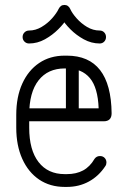

<svg xmlns="http://www.w3.org/2000/svg" viewBox="-20 -732 494 756"><path d="M69.5 -254.4Q58.8 -254.4 52 -261.8Q45.2 -269.1 45.2 -279.9Q45.2 -290.6 52 -298Q58.8 -305.4 69.5 -305.4H368.4Q365.5 -387 333.7 -424.8Q301.9 -462.5 243.1 -462.5H234.8Q168.5 -462.5 131.8 -415.6Q95 -368.8 95 -279.9V-229.2Q95 -141.4 131.8 -93.9Q168.5 -46.4 234.8 -46.4H243.1Q280.2 -46.4 307.2 -60.9Q334.2 -75.4 352.5 -106.9Q360.4 -117.6 373.6 -117.6Q385 -117.6 392.1 -110.2Q399.1 -102.9 399.1 -92.1Q399.1 -83.9 394.8 -78Q368.9 -38.5 329.9 -17.2Q291 4 243.1 4H234.8Q177.1 4 134.2 -24.9Q91.4 -53.9 67.7 -106.5Q44 -159.1 44 -229.2V-279.9Q44 -350.4 67.7 -402.7Q91.4 -455 134.2 -483.9Q177.1 -512.9 234.8 -512.9H243.1Q329.9 -512.9 374.1 -456Q418.2 -399.1 419.5 -286.1Q419.5 -254.4 388 -254.4ZM290.1 -298.9Q290.1 -288.5 282.4 -281.4Q274.8 -274.4 265 -274.4Q254.2 -274.4 246.9 -281.4Q239.5 -288.5 239.5 -298.9V-475Q239.5 -485.1 246.9 -492.8Q254.2 -500.5 265 -500.5Q274.8 -500.5 282.4 -492.8Q290.1 -485.1 290.1 -475ZM211.2 -697.5Q214.5 -704 219.8 -708.2Q225 -712.5 233.9 -712.5Q241.8 -712.5 247.5 -708.2Q253.2 -704 256.1 -697.5Q263.8 -680.1 281.6 -660Q299.4 -639.9 322.9 -625.8Q346.5 -611.8 372.5 -611.8Q383.2 -611.8 390.3 -604.4Q397.4 -597 397.4 -586.2Q397.4 -575.5 390.3 -568.1Q383.2 -560.8 372.5 -560.8Q339.9 -560.8 309.9 -577.2Q279.9 -593.8 257.1 -616.8Q234.2 -639.8 223.1 -659.8H244.2Q232.5 -639.8 209.5 -616.8Q186.5 -593.8 156.8 -577.2Q127.1 -560.8 94.5 -560.8Q83.8 -560.8 76.4 -568.1Q69 -575.5 69 -586.2Q69 -597 76.4 -604.4Q83.8 -611.8 94.5 -611.8Q119.9 -611.8 143.6 -625.8Q167.4 -639.9 185.2 -660Q203 -680.1 211.2 -697.5Z"/></svg>

Font: Libertine-Super Thin
Style: Regular
Weight: 100
Designer: Bastien Sozeau
Foundry: NBR — Bastien Sozeau
Version: Version 2.003;gftools[0.9.33]